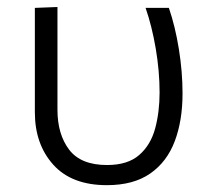

<svg xmlns="http://www.w3.org/2000/svg" viewBox="-20 -518 598 548"><path d="M285 10.5Q184.5 10.5 132 -48Q79.5 -106.5 79.5 -197.5V-495.5L144 -498V-204.5Q144 -135 177.2 -91Q210.5 -47 285.5 -47Q344.5 -47 377.2 -75.5Q410 -104 422.8 -151.2Q435.5 -198.5 435.5 -254Q435.5 -315 424.5 -379.5Q413.5 -444 395.5 -495.5H462Q480 -443 490.5 -378.2Q501 -313.5 501 -251Q501 -174 478.8 -115Q456.5 -56 408.8 -22.8Q361 10.5 285 10.5Z"/></svg>

Font: Commissioner Light
Style: Regular
Weight: 300
Designer: Kostas Bartsokas
Foundry: Kostas Bartsokas
Version: Version 1.000; ttfautohint (v1.8.3)